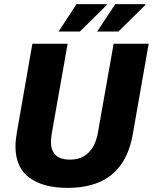

<svg xmlns="http://www.w3.org/2000/svg" viewBox="-20 -899 741 931"><path d="M308 12Q189 12 122 -37.5Q55 -87 55 -190Q55 -206 57 -223Q59 -240 62 -258L137 -687H308L231 -252Q230 -242 228.5 -231.5Q227 -221 227 -211Q227 -170 249.5 -147.5Q272 -125 319 -125Q375 -125 409 -158.5Q443 -192 454 -252L531 -687H701L624 -249Q608 -158 566.5 -100.5Q525 -43 460.5 -15.5Q396 12 308 12ZM451 -746 539 -879H684L685 -875L554 -746ZM264 -746 351 -879H497L498 -875L367 -746Z"/></svg>

Font: Archivo SemiCondensed ExtraBold
Style: Italic
Weight: 800
Width: 4
Italic angle: -10°
Designer: Hector Gatti
Foundry: Omnibus-Type
Version: Version 2.001